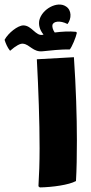

<svg xmlns="http://www.w3.org/2000/svg" viewBox="-131 -816 396 839"><path d="M56 -592C82 -595 141 -601 174 -600C183 -610 201 -653 205 -673L201 -677C172 -680 139 -678 108 -674C99 -687 97 -699 98 -706C101 -723 131 -728 164 -711C182 -734 183 -772 157 -788C120 -813 53 -777 41 -728C37 -709 41 -687 59 -665C58 -664 57 -664 56 -664C25 -657 8 -705 -29 -705C-53 -705 -95 -672 -111 -642C-106 -626 -99 -609 -87 -594C-62 -616 -42 -627 -30 -625C-1 -622 14 -587 56 -592ZM30 -557C37 -424 42 -287 42 -168C42 -107 40 -50 37 -2L43 3C98 2 171 -8 201 -25C204 -76 205 -136 205 -202C205 -309 201 -433 192 -566Z"/></svg>

Font: FilmFarsi_V5 Display
Style: Regular
Weight: 400
Designer: Borna Izadpanah
Foundry: Borna Izadpanah
Version: Version 1.000;PS 001.000;hotconv 1.0.88;makeotf.lib2.5.64775